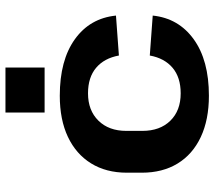

<svg xmlns="http://www.w3.org/2000/svg" viewBox="-62 -732 804 721"><g transform="rotate(-90 340.5 -372.0)"><path d="M341 10Q251 10 186 -20.5Q121 -51 86.5 -107.5Q52 -164 52 -242V-298Q52 -376 87 -432.5Q122 -489 186.5 -519.5Q251 -550 341 -550Q474 -550 553 -493.5Q632 -437 642 -339L492 -328Q482 -383 446 -413.5Q410 -444 350 -444Q286 -444 247.5 -405Q209 -366 209 -300V-240Q209 -174 247 -135Q285 -96 350 -96Q410 -96 446 -126.5Q482 -157 492 -212L642 -201Q632 -104 553 -47Q474 10 341 10ZM447 -754V-607H278V-754Z"/></g></svg>

Font: Pathway Extreme 72pt
Style: Bold
Weight: 700
Designer: Eduardo Rodriguez Tunni
Foundry: Eduardo Rodriguez Tunni
Version: Version 1.001;gftools[0.9.26]